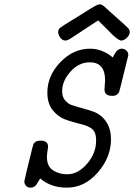

<svg xmlns="http://www.w3.org/2000/svg" viewBox="-20 -844 611 875"><path d="M90.8 -17.1Q90.8 -22.9 127.9 -171.9Q130.9 -183.1 132.8 -188Q134.8 -192.9 142.8 -198Q150.9 -203.1 165 -203.1Q199.2 -203.1 199.2 -174.8Q199.2 -170.9 196.5 -156Q193.8 -141.1 193.8 -128.9Q193.8 -85.9 221.4 -67.9Q249 -49.8 286.1 -49.8Q335.9 -49.8 377 -97.9Q418 -146 418 -203.1Q418 -226.1 411.9 -240Q405.8 -253.9 390.9 -262.5Q376 -271 361.6 -274.9Q347.2 -278.8 320.6 -285.9Q293.9 -293 273.9 -300.8Q243.2 -313 219.5 -343Q195.8 -373 195.8 -421.9Q195.8 -499 254.9 -560.5Q314 -622.1 390.1 -622.1Q446.3 -622.1 494.1 -582Q495.1 -584 498.5 -591.1Q502 -598.1 503.9 -600.6Q505.9 -603 509.5 -608.4Q513.2 -613.8 516.6 -616Q520 -618.2 524.4 -620.1Q528.8 -622.1 535.2 -622.1Q547.4 -622.1 556.2 -613.5Q564.9 -605 564.9 -592.8Q564.9 -591.8 526.9 -439Q524.9 -433.1 524.9 -432.6Q524.9 -432.1 522.9 -426Q521 -419.9 519 -418.5Q517.1 -417 513.4 -413.6Q509.8 -410.2 504.4 -408.7Q499 -407.2 492.2 -407.2H491.2Q456.1 -407.2 456.1 -437Q456.1 -441.9 457.5 -456.1Q459 -470.2 459 -478Q459 -560.1 389.2 -560.1Q339.4 -560.1 301.3 -517.6Q263.2 -475.1 263.2 -428.2Q263.2 -402.3 276.6 -386.7Q290 -371.1 305.9 -365.5Q321.8 -359.9 355 -350.8Q388.2 -341.8 409.2 -334Q444.3 -319.8 465.1 -287.4Q485.8 -254.9 485.8 -209Q485.8 -127 425.5 -57.9Q365.2 11.2 285.2 11.2Q211.9 11.2 163.1 -30.8Q162.1 -29.8 158.4 -22.9Q154.8 -16.1 153.3 -14.2Q151.9 -12.2 148.4 -6.6Q145 -1 143.1 1Q141.1 2.9 137 5.9Q132.8 8.8 128.9 10Q125 11.2 120.1 11.2Q105 11.2 97.9 2Q90.8 -7.3 90.8 -17.1ZM311 -753.9Q356.9 -781.7 390.1 -803.2Q424.3 -824.2 433.1 -824.2Q436 -824.2 439.2 -823.7Q442.4 -823.2 446.8 -820.6Q451.2 -817.9 454.1 -815.4Q457 -813 463.6 -806.9Q470.2 -800.8 475.6 -795.9Q481 -791 492.2 -781Q503.4 -771 512.2 -763.2Q556.2 -724.1 563.7 -716.1Q571.3 -708 571.3 -698.2Q571.3 -685.1 558.3 -672.1Q545.4 -659.2 532.2 -659.2Q521 -659.2 491.2 -687Q490.2 -689 427.2 -751Q318.4 -679.2 302.7 -669.2Q287.1 -659.2 278.3 -659.2Q264.2 -659.2 254.6 -672.6Q245.1 -686 245.1 -698Q245.1 -710 253.7 -717Q262.2 -724.1 311 -753.9Z"/></svg>

Font: CMU Typewriter Text
Style: Italic
Weight: 500
Italic angle: -14.04°
Version: Version 0.7.0